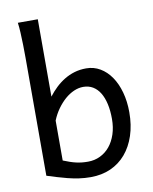

<svg xmlns="http://www.w3.org/2000/svg" viewBox="-88 -847 739 925"><g transform="rotate(-10 282.0 -384.5)"><path d="M161.1 -781.2V-402.8Q178.2 -425.3 198.2 -444.3Q218.3 -463.4 241.5 -477.5Q264.6 -491.7 291.5 -499.8Q318.4 -507.8 349.1 -507.8Q386.2 -507.8 417 -489.7Q447.8 -471.7 470.2 -439.2Q492.7 -406.7 505.1 -361.8Q517.6 -316.9 517.6 -263.7Q517.6 -200.7 500.7 -149.9Q483.9 -99.1 453.1 -63Q422.4 -26.9 378.7 -7.3Q335 12.2 280.8 12.2Q251 12.2 223.1 8.1Q195.3 3.9 169.2 -2.7Q143.1 -9.3 118.7 -16.8Q94.2 -24.4 70.8 -31.7V-609.4Q70.8 -640.6 70.1 -672.1Q69.3 -703.6 67.9 -732.2Q66.4 -760.7 63.5 -781.2ZM161.1 -90.3Q179.2 -83 194.1 -77.9Q209 -72.8 223.1 -69.6Q237.3 -66.4 251.2 -64.9Q265.1 -63.5 280.8 -63.5Q313 -63.5 340.3 -76.7Q367.7 -89.8 387.5 -113.8Q407.2 -137.7 418.5 -171.6Q429.7 -205.6 429.7 -246.6Q429.7 -287.1 422.4 -319.8Q415 -352.5 401.1 -375.2Q387.2 -397.9 366.7 -410.2Q346.2 -422.4 319.8 -422.4Q296.9 -422.4 273.9 -412.4Q251 -402.3 230.2 -384.3Q209.5 -366.2 191.4 -341.1Q173.3 -315.9 161.1 -285.6Z"/></g></svg>

Font: Andika New Basic
Style: Regular
Weight: 400
Designer: Victor Gaultney, Annie Olsen, Julie Remington, Don Collingsworth, Eric Hays
Foundry: SIL International
Version: Version 5.500